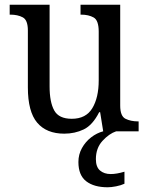

<svg xmlns="http://www.w3.org/2000/svg" viewBox="-20 -556 629 813"><path d="M252 10Q177 10 137.5 -36.5Q98 -83 98 -186V-427Q98 -471 76.5 -482.5Q55 -494 24 -494H21V-536H190V-190Q190 -124 209.5 -88.5Q229 -53 284 -53Q344 -53 371 -98Q398 -143 398 -216V-422Q398 -470 376.5 -482Q355 -494 324 -494H321V-536H489V-109Q489 -64 511.5 -53Q534 -42 564 -42H567V0H417L404 -81H400Q372 -26 334.5 -8Q297 10 252 10ZM436 237Q378 237 345 211.5Q312 186 312 130Q312 98 327 71Q342 44 366 25.5Q390 7 417 0H472Q442 10 414 40.5Q386 71 386 118Q386 151 403.5 166Q421 181 449 181Q474 181 507 171V222Q492 229 471.5 233Q451 237 436 237Z"/></svg>

Font: Noto Serif Lao SemCond
Style: Regular
Weight: 400
Width: 4
Designer: Monotype Design Team
Foundry: Monotype Imaging Inc.
Version: Version 2.004; ttfautohint (v1.8.4.7-5d5b)